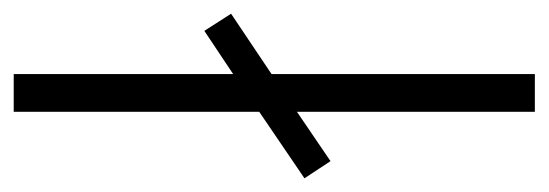

<svg xmlns="http://www.w3.org/2000/svg" viewBox="-286 -520 800 280"><g transform="rotate(90 114.0 -380.0)"><path d="M82 0V-320L19 -278L-6 -317L82 -376V-760H137V-413L209 -462L234 -424L137 -358V0Z"/></g></svg>

Font: Noto Sans Arabic SemCond Light
Style: Regular
Weight: 300
Width: 4
Designer: Monotype Design Team, Nadine Chahine, Nizar Qandah and Khaled Hosny
Foundry: Monotype Imaging Inc.
Version: Version 2.012; ttfautohint (v1.8.4.7-5d5b)